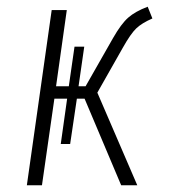

<svg xmlns="http://www.w3.org/2000/svg" viewBox="-20 -552 511 572"><path d="M270 -276 389 0H341L232 -258H209L189 -123H161L180 -258H142L105 0H60L134 -522H179L147 -295H185L202 -413H231L214 -295H235L317 -439Q341 -481 362 -499.5Q383 -518 420 -532L434 -497Q402 -483 385.5 -467Q369 -451 346 -410Z"/></svg>

Font: Fira Sans Condensed ExtraLight
Style: Italic
Weight: 275
Width: 3
Italic angle: -8°
Designer: Carrois Corporate & Edenspiekermann AG
Foundry: Carrois Corporate GbR & Edenspiekermann AG
Version: Version 4.203